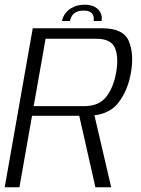

<svg xmlns="http://www.w3.org/2000/svg" viewBox="-30 -795 598 815"><path d="M-10 0H52.5L106 -303.5H337Q428.5 -303.5 470.8 -356.8Q513 -410 526 -488Q539.5 -566 516.8 -620.5Q494 -675 404 -675H109ZM375 0H442L366 -326.5L302.5 -320.5ZM113 -344.5 163.5 -630.5H378.5Q442 -630.5 458.2 -590.8Q474.5 -551 463 -487.5Q452 -424 421 -384.2Q390 -344.5 328 -344.5ZM330 -775Q302 -775 281.5 -765.2Q261 -755.5 248.8 -739.8Q236.5 -724 233 -706H267Q269 -717.5 275.5 -727.8Q282 -738 294 -744Q306 -750 325.5 -750Q343 -750 353 -744Q363 -738 366.2 -728Q369.5 -718 367.5 -706H401Q404.5 -724 397.2 -739.8Q390 -755.5 373 -765.2Q356 -775 330 -775Z"/></svg>

Font: Anybody UltraCondensed Thin Light
Style: Italic
Weight: 300
Italic angle: -10°
Version: Version 1.111